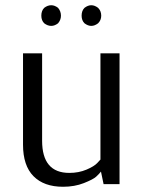

<svg xmlns="http://www.w3.org/2000/svg" viewBox="-20 -704 552 734"><path d="M149 -674Q162 -684 176 -684Q189 -684 202 -674Q213 -661 213 -644Q213 -628 202 -615Q189 -605 176 -605Q162 -605 149 -615Q138 -626 138 -644Q138 -663 149 -674ZM303 -674Q316 -684 329 -684Q342 -684 355 -674Q367 -662 367 -644Q367 -627 355 -615Q342 -605 329 -605Q316 -605 303 -615Q292 -626 292 -644Q292 -663 303 -674ZM437 -500V0H376L366 -48Q359 -39 347.5 -28.5Q336 -18 300.5 -4Q265 10 221 10Q148 10 108 -30.5Q68 -71 68 -151V-500H141V-166Q141 -43 245 -43Q281 -43 310.5 -55.5Q340 -68 352 -81L364 -94V-500Z"/></svg>

Font: Arsenal
Style: Regular
Weight: 400
Designer: Andrij Shevchenko
Foundry: Stairsfor.com
Version: Version 1.000